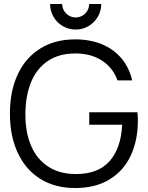

<svg xmlns="http://www.w3.org/2000/svg" viewBox="-20 -933 745 968"><path d="M232.5 -913H293.5Q293.5 -894.5 302.8 -879Q312 -863.5 327.5 -854.2Q343 -845 361.5 -845Q380 -845 395.8 -854.2Q411.5 -863.5 420.5 -879Q429.5 -894.5 429.5 -913H490.5Q490.5 -878 473 -848.2Q455.5 -818.5 426 -801.2Q396.5 -784 361.5 -784Q326.5 -784 296.8 -801.2Q267 -818.5 249.8 -848.2Q232.5 -878 232.5 -913ZM30 -360Q30 -473 69.2 -557.5Q108.5 -642 182.8 -688.2Q257 -734.5 358.5 -734.5Q434.5 -734.5 494 -709.8Q553.5 -685 592.5 -638.5Q631.5 -592 646.5 -527.5H572.5Q549.5 -591.5 494.2 -627.5Q439 -663.5 359.5 -663.5Q277 -663.5 220.5 -625Q164 -586.5 136 -517.2Q108 -448 108 -355.5Q108 -265 137 -197.5Q166 -130 223.2 -92.8Q280.5 -55.5 362.5 -55.5Q475 -55.5 532.5 -120.5Q590 -185.5 596 -304H430V-367H673Q675 -346.5 675 -324.5Q675 -225.5 639.2 -148.8Q603.5 -72 532.5 -28.5Q461.5 15 358.5 15Q257.5 15 183.5 -31Q109.5 -77 69.8 -161.8Q30 -246.5 30 -360Z"/></svg>

Font: CCSD_manrope
Style: Regular
Weight: 400
Designer: Mikhail Sharanda
Foundry: Mikhail Sharanda
Version: Version 4.503